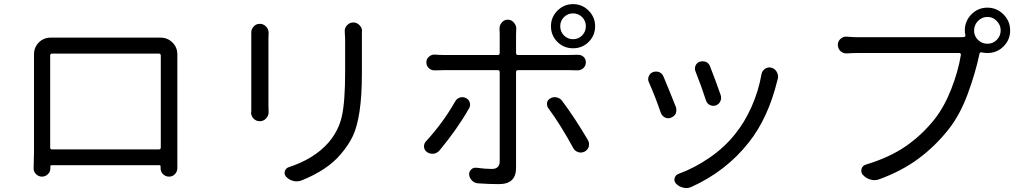

<svg xmlns="http://www.w3.org/2000/svg" viewBox="-20 -869 5040 951"><path d="M776.4 -593.8Q776.4 -603.5 766.6 -603.5H238.3Q228.5 -603.5 228.5 -593.8V-138.7Q228.5 -128.9 238.3 -128.9H766.6Q776.4 -128.9 776.4 -138.7ZM858.4 -114.3V-36.1Q858.4 -19.5 846.7 -6.8Q835 5.9 817.4 5.9Q799.8 5.9 787.1 -6.8Q775.4 -18.6 775.4 -36.1V-44.9Q775.4 -50.8 769.5 -50.8H235.4Q229.5 -50.8 229.5 -44.9Q229.5 -37.1 229.5 -35.2Q229.5 -18.6 217.8 -6.8Q205.1 5.9 188 5.9Q170.9 5.9 158.2 -6.8Q146.5 -18.6 146.5 -35.2L148.4 -115.2V-599.6Q148.4 -634.8 172.4 -658.7Q196.3 -682.6 230.5 -682.6H235.4H772.5H775.4Q809.6 -682.6 834 -658.7Q858.4 -634.8 858.4 -599.6Z M1224.6 -708Q1224.6 -724.6 1236.3 -737.3Q1248 -751 1266.6 -751Q1285.2 -751 1297.9 -737.3Q1310.5 -724.6 1310.5 -706.1Q1310.5 -706.1 1310.5 -705.1Q1309.6 -691.4 1309.6 -678.7V-344.7Q1309.6 -330.1 1310.5 -314.5Q1310.5 -314.5 1310.5 -313.5Q1310.5 -295.9 1297.9 -282.2Q1285.2 -268.6 1266.6 -268.6Q1248 -268.6 1235.4 -282.2Q1223.6 -294.9 1223.6 -312.5Q1223.6 -313.5 1224.6 -315.4Q1224.6 -332 1224.6 -345.7V-678.7ZM1687.5 -715.8Q1687.5 -732.4 1699.2 -744.1Q1711.9 -757.8 1730 -757.8Q1748 -757.8 1760.7 -744.1Q1773.4 -731.4 1773.4 -714.8Q1773.4 -712.9 1772.5 -711.9Q1772.5 -691.4 1772.5 -671.9V-509.8Q1772.5 -392.6 1760.7 -316.4Q1749 -240.2 1728 -195.8Q1707 -151.4 1668 -105.5Q1602.5 -27.3 1474.6 24.4Q1461.9 29.3 1449.2 29.3Q1441.4 29.3 1433.6 27.3Q1412.1 22.5 1397.5 6.8Q1389.6 -2 1389.6 -12.7Q1389.6 -16.6 1390.6 -20.5Q1395.5 -36.1 1410.2 -41Q1534.2 -81.1 1605.5 -161.1Q1657.2 -220.7 1673.3 -293Q1689.5 -365.2 1689.5 -513.7V-671.9Z M2818.4 -802.7Q2792 -802.7 2773.4 -784.2Q2754.9 -765.6 2754.9 -739.3Q2754.9 -711.9 2773.4 -693.4Q2792 -674.8 2818.4 -674.8Q2844.7 -674.8 2863.3 -693.4Q2881.8 -711.9 2881.8 -739.3Q2881.8 -765.6 2863.3 -784.2Q2844.7 -802.7 2818.4 -802.7ZM2818.4 -629.9Q2772.5 -629.9 2740.7 -661.6Q2709 -693.4 2709 -739.3Q2709 -784.2 2741.2 -816.4Q2773.4 -848.6 2818.4 -848.6Q2863.3 -848.6 2895.5 -816.4Q2927.7 -784.2 2927.7 -739.3Q2927.7 -693.4 2896 -661.6Q2864.3 -629.9 2818.4 -629.9ZM2234.4 -366.2Q2242.2 -380.9 2257.3 -385.7Q2272.5 -390.6 2287.1 -383.8Q2301.8 -377 2306.6 -361.8Q2311.5 -346.7 2303.7 -333Q2246.1 -231.4 2157.2 -124Q2145.5 -110.4 2127.9 -107.4Q2125 -107.4 2122.1 -107.4Q2107.4 -107.4 2095.7 -115.2Q2080.1 -126 2080.1 -144.5Q2080.1 -158.2 2089.8 -168.9Q2172.9 -258.8 2234.4 -366.2ZM2800.8 -521.5H2545.9Q2536.1 -521.5 2536.1 -511.7V-37.1Q2536.1 2.9 2515.1 22.9Q2494.1 43 2450.2 43Q2404.3 43 2347.7 39.1Q2331.1 38.1 2318.4 25.9Q2305.7 13.7 2303.7 -3.9Q2302.7 -18.6 2313.5 -29.3Q2324.2 -40 2339.8 -38.1Q2384.8 -32.2 2416 -32.2Q2455.1 -32.2 2455.1 -70.3V-511.7Q2455.1 -521.5 2445.3 -521.5H2176.8Q2155.3 -521.5 2133.8 -520.5Q2132.8 -520.5 2131.8 -520.5Q2116.2 -520.5 2104.5 -531.2Q2091.8 -543 2091.8 -559.6Q2091.8 -577.1 2104.5 -587.9Q2116.2 -598.6 2130.9 -598.6Q2132.8 -598.6 2133.8 -598.6Q2155.3 -596.7 2176.8 -596.7H2445.3Q2455.1 -596.7 2455.1 -606.4V-700.2L2454.1 -727.5Q2454.1 -744.1 2464.8 -756.8Q2476.6 -771.5 2495.1 -771.5Q2513.7 -771.5 2525.4 -756.8Q2537.1 -744.1 2537.1 -727.5L2536.1 -699.2V-606.4Q2536.1 -596.7 2545.9 -596.7H2799.8Q2821.3 -596.7 2840.8 -597.7Q2841.8 -597.7 2842.8 -597.7Q2858.4 -597.7 2870.1 -587.9Q2881.8 -577.1 2881.8 -560.5Q2881.8 -543.9 2870.1 -532.2Q2857.4 -520.5 2841.8 -520.5Q2840.8 -520.5 2840.8 -520.5Q2826.2 -521.5 2800.8 -521.5ZM2695.3 -334Q2689.5 -342.8 2689.5 -353.5Q2689.5 -356.4 2689.5 -360.4Q2692.4 -375 2706.1 -381.8Q2715.8 -387.7 2727.5 -387.7Q2732.4 -387.7 2737.3 -386.7Q2753.9 -382.8 2763.7 -370.1Q2826.2 -287.1 2891.6 -175.8Q2897.5 -166 2897.5 -155.3Q2897.5 -149.4 2896.5 -143.6Q2891.6 -127 2876 -118.2Q2866.2 -113.3 2856.4 -113.3Q2850.6 -113.3 2844.7 -115.2Q2828.1 -120.1 2819.3 -135.7Q2756.8 -251 2695.3 -334Z M3424.8 -515.6Q3418.9 -530.3 3425.3 -544.4Q3431.6 -558.6 3446.3 -563.5Q3453.1 -565.4 3460 -565.4Q3468.8 -565.4 3476.6 -562.5Q3491.2 -555.7 3497.1 -540Q3526.4 -464.8 3549.8 -397.5Q3554.7 -381.8 3547.9 -367.2Q3541 -352.5 3525.4 -346.7Q3509.8 -341.8 3495.6 -349.1Q3481.4 -356.4 3476.6 -372.1Q3454.1 -442.4 3424.8 -515.6ZM3752 -502.9Q3755.9 -519.5 3770.5 -529.3Q3780.3 -535.2 3790 -535.2Q3795.9 -535.2 3801.8 -533.2Q3819.3 -528.3 3828.1 -511.7Q3834 -501 3834 -490.2Q3834 -483.4 3832 -476.6Q3831.1 -472.7 3830.1 -469.7Q3784.2 -283.2 3688.5 -163.1Q3577.1 -21.5 3405.3 56.6Q3392.6 62.5 3378.9 62.5Q3372.1 62.5 3365.2 60.5Q3343.8 56.6 3329.1 41Q3317.4 29.3 3321.3 13.7Q3325.2 -2 3340.8 -7.8Q3420.9 -37.1 3495.1 -88.4Q3569.3 -139.6 3621.1 -205.1Q3668 -262.7 3702.6 -340.3Q3737.3 -418 3752 -502.9ZM3194.3 -460.9Q3190.4 -468.8 3190.4 -476.6Q3190.4 -483.4 3193.4 -491.2Q3199.2 -505.9 3213.9 -511.7Q3221.7 -514.6 3229.5 -514.6Q3237.3 -514.6 3245.1 -511.7Q3260.7 -504.9 3266.6 -489.3Q3294.9 -421.9 3328.1 -337.9Q3330.1 -331.1 3330.1 -323.2Q3330.1 -315.4 3327.1 -306.6Q3319.3 -292 3303.7 -286.1Q3296.9 -283.2 3291 -283.2Q3282.2 -283.2 3273.4 -287.1Q3258.8 -294.9 3252.9 -310.5Q3225.6 -390.6 3194.3 -460.9Z M4871.1 -652.3Q4898.4 -652.3 4917.5 -671.9Q4936.5 -691.4 4936.5 -718.3Q4936.5 -745.1 4917 -765.1Q4897.5 -785.2 4871.1 -785.2Q4843.8 -785.2 4824.2 -765.1Q4804.7 -745.1 4804.7 -717.8Q4804.7 -690.4 4824.2 -671.4Q4843.8 -652.3 4871.1 -652.3ZM4230.5 -684.6H4731.4Q4746.1 -684.6 4753.9 -685.5Q4757.8 -685.5 4760.3 -688.5Q4762.7 -691.4 4761.7 -695.3Q4758.8 -707 4758.8 -717.8Q4758.8 -764.6 4791.5 -797.9Q4824.2 -831.1 4870.6 -831.1Q4917 -831.1 4950.2 -797.9Q4983.4 -764.6 4983.4 -718.3Q4983.4 -671.9 4950.7 -639.2Q4918 -606.4 4871.1 -606.4Q4856.4 -606.4 4842.8 -609.4Q4833 -611.3 4831.1 -602.5V-600.6Q4810.5 -503.9 4772.9 -402.8Q4735.4 -301.8 4681.6 -232.4Q4615.2 -147.5 4531.7 -85Q4448.2 -22.5 4335.9 18.6Q4323.2 23.4 4310.5 23.4Q4301.8 23.4 4292 20.5Q4269.5 14.6 4253.9 -2.9Q4246.1 -11.7 4246.1 -22.5Q4246.1 -27.3 4247.1 -32.2Q4252 -48.8 4268.6 -53.7Q4385.7 -88.9 4466.8 -145Q4547.9 -201.2 4610.4 -280.3Q4658.2 -341.8 4692.4 -429.7Q4726.6 -517.6 4739.3 -596.7Q4740.2 -600.6 4737.8 -603.5Q4735.4 -606.4 4731.4 -606.4H4228.5Q4204.1 -606.4 4173.8 -604.5Q4172.9 -604.5 4171.9 -604.5Q4155.3 -604.5 4142.6 -616.2Q4129.9 -628.9 4129.9 -647.5Q4129.9 -665 4143.6 -676.8Q4155.3 -687.5 4170.9 -687.5Q4171.9 -687.5 4173.8 -687.5Q4205.1 -684.6 4230.5 -684.6Z"/></svg>

Font: Gen Jyuu GothicX Regular
Style: Regular
Weight: 400
Designer: [Source Han Sans]
Ryoko NISHIZUKA  (kana & ideographs); Paul D. Hunt (Latin, Greek & Cyrillic); Wenlong ZHANG  (bopomofo
Version: Version 1.002.20150607